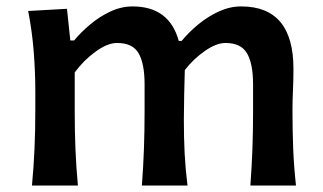

<svg xmlns="http://www.w3.org/2000/svg" viewBox="-20 -572 995 592"><path d="M752 0Q756.3 -58.6 758.3 -112.8Q760.3 -167 760.3 -229.5V-312Q760.3 -375.5 741.7 -407.5Q723.1 -439.5 675.3 -439.5Q647.5 -439.5 612.3 -415.3Q577.1 -391.1 549.8 -356Q548.8 -323.2 547.9 -279.5Q546.9 -235.8 546.9 -203.1Q546.9 -147 549.3 -98.9Q551.8 -50.8 558.1 0H417.5Q421.9 -58.6 423.8 -112.8Q425.8 -167 425.8 -229.5V-312Q425.8 -375.5 407.5 -407.5Q389.2 -439.5 340.8 -439.5Q311.5 -439.5 274.7 -412.8Q237.8 -386.2 210.4 -348.6V-229.5Q210.4 -167 212.6 -112.8Q214.8 -58.6 220.2 0H78.6Q84 -58.6 86.4 -113.5Q88.9 -168.5 88.9 -235.4V-289.1Q88.9 -349.6 84 -412.4Q79.1 -475.1 66.9 -538.1L186.5 -544.9L196.8 -447.3H208.5Q229.5 -472.7 258.3 -496.8Q287.1 -521 320.6 -536.6Q354 -552.2 388.7 -552.2Q502 -552.2 531.2 -445.8H540Q562.5 -473.1 592 -497.3Q621.6 -521.5 655.3 -536.9Q689 -552.2 723.6 -552.2Q884.8 -552.2 884.8 -359.9Q884.8 -324.7 883.3 -293Q881.8 -261.2 881.8 -235.4Q881.8 -168.5 884 -113.5Q886.2 -58.6 892.6 0Z"/></svg>

Font: Pinar-DS3-FD SemiBold
Style: Regular
Weight: 600
Designer: Amin Abedi
Version: Version 3.000